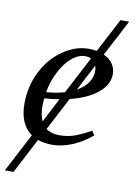

<svg xmlns="http://www.w3.org/2000/svg" viewBox="-95 -689 638 915"><g transform="rotate(10 224.0 -231.5)"><path d="M36.1 168.9H-5.9L91.8 -18.1Q30.8 -61.5 30.8 -161.1Q30.8 -242.7 65.2 -313.2Q99.6 -383.8 160.6 -427.5Q221.7 -471.2 288.6 -471.2Q306.2 -471.2 326.7 -467.8L412.6 -631.8H454.6L362.8 -456.5Q391.1 -443.4 406.2 -421.1Q421.4 -398.9 421.4 -371.1Q421.4 -320.8 372.6 -280.5Q323.7 -240.2 239.3 -219.7L155.8 -60.1Q181.2 -41 220.7 -41Q264.6 -41 301.8 -55.9Q338.9 -70.8 371.1 -89.8L385.3 -69.3Q340.3 -31.2 290.3 -10.7Q240.2 9.8 195.3 9.8Q155.8 9.8 125 -1.5ZM123 -232.4Q169.9 -235.8 211.9 -247.6L305.7 -427.2Q293 -433.6 277.8 -433.6Q243.7 -433.6 211.4 -405.8Q179.2 -377.9 155.8 -331.1Q132.3 -284.2 123 -232.4ZM117.2 -166Q117.2 -120.6 130.9 -92.3L191.9 -210Q153.3 -203.6 119.1 -201.7ZM335.9 -371.1Q335.9 -385.3 331.5 -397L265.1 -269.5Q300.8 -289.6 318.4 -315.9Q335.9 -342.3 335.9 -371.1Z"/></g></svg>

Font: Tinos
Style: Italic
Weight: 400
Italic angle: -16.333°
Designer: Steve Matteson
Foundry: Monotype Imaging Inc.
Version: Version 1.32